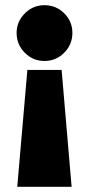

<svg xmlns="http://www.w3.org/2000/svg" viewBox="-20 -693 339 740"><path d="M151 -673Q196 -673 227.5 -641.8Q259 -610.5 259 -566Q259 -521.5 227.5 -489.8Q196 -458 151 -458Q107 -458 75.5 -489.8Q44 -521.5 44 -566Q44 -610 75.8 -641.5Q107.5 -673 151 -673ZM85.5 -423.5H217.5L256 27H46.5Z"/></svg>

Font: League Spartan Black
Style: Regular
Weight: 900
Foundry: The League of Moveable Type
Version: Version 2.002